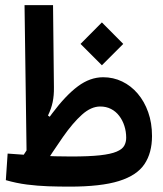

<svg xmlns="http://www.w3.org/2000/svg" viewBox="-20 -713 626 737"><path d="M247.1 3.4Q205.6 3.4 164.8 2Q124 0.5 83.5 -4.6Q43 -9.8 2.4 -21.5L9.3 -123.5Q71.8 -118.7 131.1 -115.5Q190.4 -112.3 252.9 -112.3Q321.8 -112.3 363.8 -116.9Q405.8 -121.6 427.5 -130.9Q449.2 -140.1 456.8 -153.6Q464.4 -167 464.4 -184.1Q464.4 -208 457.5 -229.5Q450.7 -251 437.7 -268.1Q424.8 -285.2 406.2 -294.7Q387.7 -304.2 364.7 -304.2Q329.6 -304.2 294.7 -272.9Q259.8 -241.7 221.7 -187.3Q183.6 -132.8 138.2 -61.5L60.1 -102.1Q127.9 -208 180.2 -277.6Q232.4 -347.2 279.1 -381.8Q325.7 -416.5 376 -416.5Q415 -416.5 449 -400.1Q482.9 -383.8 508.5 -353.8Q534.2 -323.7 548.8 -282.5Q563.5 -241.2 563.5 -190.9Q563.5 -126 534.4 -82.8Q505.4 -39.6 436.5 -18.1Q367.7 3.4 247.1 3.4ZM82.5 -91.8 74.2 -693.4H183.6L187 -377.9Q187.5 -346.2 182.1 -320.8Q176.8 -295.4 164.1 -269.5L186 -254.4ZM371.1 -462.4 289.1 -544.4 371.1 -627 453.1 -544.4Z"/></svg>

Font: Cascadia Mono Medium
Style: Regular
Weight: 500
Monospace: yes
Designer: Aaron Bell
Foundry: Saja Typeworks
Version: Version 2407.024